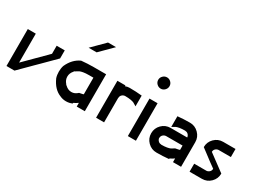

<svg xmlns="http://www.w3.org/2000/svg" viewBox="-42 -1536 3014 2250"><g transform="rotate(30 1465.0 -411.5)"><path d="M325 -166.7Q192.5 -33.3 158.3 0H50V-500H158.3V-108.3L440.8 -390.8V-500H550V-390.8Q515 -356.7 383.3 -224.2Z M1000.8 -50Q973.3 -30 943.3 -16.7V-8.3Q905.8 10 860 10Q814.2 10 776.7 -8.3Q680.8 -45 626.7 -166.7Q614.2 -204.2 614.2 -250Q614.2 -295.8 626.7 -333.3Q678.3 -447.5 776.7 -491.7Q858.3 -500 943.3 -500H1110V0H1000.8ZM943.3 -151.7V-152.5Q946.7 -154.2 972.5 -158.3Q998.3 -162.5 1000.8 -166.7V-390.8H943.3Q895 -390.8 865.4 -385.4Q835.8 -380 821.7 -373.3Q807.5 -366.7 776.7 -346.7V-347.5Q765 -341.7 762.5 -333.3Q729.2 -295.8 729.2 -250Q729.2 -204.2 762.5 -166.7Q765.8 -157.5 776.7 -151.7Q814.2 -115.8 860 -115.8Q905.8 -115.8 943.3 -151.7ZM1051.7 -833.3Q919.2 -700 885 -666.7H776.7L943.3 -833.3Z M1429.2 -500Q1514.2 -500 1595.8 -491.7V-346.7Q1565 -366.7 1550.8 -373.3Q1536.7 -380 1507.1 -385.4Q1477.5 -390.8 1429.2 -390.8Q1406.7 -389.2 1389.6 -373.3Q1372.5 -357.5 1372.5 -333.3H1370.8V0H1262.5V-500H1370.8V-489.2Q1399.2 -500 1429.2 -500Z M1670.8 -750Q1670.8 -780.8 1693.8 -803.3Q1716.7 -825.8 1747.5 -825.8Q1778.3 -825.8 1800.8 -803.3Q1823.3 -780.8 1823.3 -750Q1823.3 -719.2 1800.8 -696.2Q1778.3 -673.3 1747.5 -673.3Q1716.7 -673.3 1693.8 -695.8Q1670.8 -718.3 1670.8 -750ZM1801.7 -507.5V0H1692.5V-507.5Z M2303.3 -50Q2275.8 -30 2245.8 -16.7V-8.3Q2164.2 0 2079.2 0Q2010 0 1961.2 -48.8Q1912.5 -97.5 1912.5 -166.7Q1912.5 -235.8 1961.2 -284.6Q2010 -333.3 2079.2 -333.3H2303.3Q2301.7 -355 2285.8 -372.1Q2270 -389.2 2245.8 -389.2V-390.8Q2197.5 -390.8 2167.9 -385.4Q2138.3 -380 2124.2 -373.3Q2110 -366.7 2079.2 -346.7V-491.7Q2160.8 -500 2245.8 -500Q2314.2 -500 2363.3 -450.8Q2412.5 -401.7 2412.5 -333.3V0H2303.3ZM2245.8 -152.5Q2249.2 -154.2 2275 -158.3Q2300.8 -162.5 2303.3 -166.7V-224.2H2079.2Q2056.7 -222.5 2039.6 -206.7Q2022.5 -190.8 2022.5 -166.7H2020.8Q2022.5 -144.2 2038.8 -127.1Q2055 -110 2079.2 -110V-108.3Q2127.5 -108.3 2157.1 -113.8Q2186.7 -119.2 2200.8 -125.8Q2215 -132.5 2245.8 -152.5Z M2694.2 -108.3Q2715.8 -110 2732.9 -126.2Q2750 -142.5 2750 -166.7H2751.7Q2717.5 -190.8 2680.4 -218.3Q2643.3 -245.8 2597.5 -280.8Q2551.7 -315.8 2527.5 -333.3Q2527.5 -402.5 2576.3 -451.2Q2625 -500 2694.2 -500H2860.8V-390.8H2694.2Q2671.7 -389.2 2654.6 -373.3Q2637.5 -357.5 2637.5 -333.3H2635.8Q2645.8 -326.7 2860.8 -166.7Q2860.8 -97.5 2812.1 -48.8Q2763.3 0 2694.2 0H2527.5V-108.3Z"/></g></svg>

Font: 0xA000
Style: Bold
Weight: 700
Version: Version 0.1